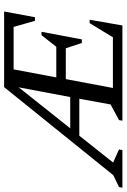

<svg xmlns="http://www.w3.org/2000/svg" viewBox="120 -734 600 909"><g transform="rotate(-90 419.5 -280.0)"><path d="M-15 0 -12 -16 44 -43 461 -560H819L792 -414H775L746 -515H545L507 -313H652L707 -383H723L687 -192H670L645 -268H499L457 -45H697L764 -155H780L753 0H302L305 -16L379 -56L406 -204H231L104 -44L166 -16L163 0ZM266 -247H414L460 -491Z"/></g></svg>

Font: Spectral SC
Style: Italic
Weight: 400
Italic angle: -10°
Designer: Jean-Baptiste Levee
Foundry: Production Type
Version: Version 2.001